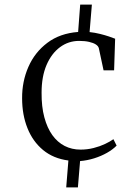

<svg xmlns="http://www.w3.org/2000/svg" viewBox="-20 -692 596 838"><path d="M76.5 -263Q76 -336.5 104 -400.2Q132 -464 186.8 -505.2Q241.5 -546.5 321 -552.5L330 -672H381L371 -552Q394.5 -549.5 416.5 -544Q438.5 -538.5 455.5 -532.8Q472.5 -527 482.5 -523L478 -385H432L411.5 -481Q409.5 -490.5 398.5 -497.8Q387.5 -505 369 -509.2Q350.5 -513.5 325.5 -513.5Q279 -513.5 242 -486.2Q205 -459 183.2 -408.5Q161.5 -358 161.5 -287.5Q161 -226.5 173.5 -180Q186 -133.5 208.5 -102.2Q231 -71 262.2 -55Q293.5 -39 331.5 -39Q361 -39 388.5 -46Q416 -53 438.2 -63.5Q460.5 -74 475 -84.5L489 -56.5Q472.5 -39.5 447 -25Q421.5 -10.5 391 -1Q360.5 8.5 329.5 11L320 126H269L278.5 8.5Q213 0 168 -37.2Q123 -74.5 99.8 -132.8Q76.5 -191 76.5 -263Z"/></svg>

Font: Merriweather 60pt Light
Style: Regular
Weight: 300
Version: Version 2.100